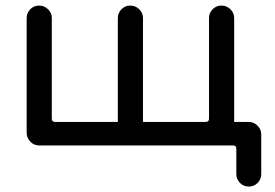

<svg xmlns="http://www.w3.org/2000/svg" viewBox="-20 -524 993 693"><path d="M76.2 -44.9V-459Q76.2 -477.5 89.4 -490.7Q102.5 -503.9 121.1 -503.9Q139.6 -503.9 153.3 -490.7Q167 -477.5 167 -459V-95.7Q167 -84 178.7 -84H405.3V-459Q405.3 -477.5 418.5 -490.7Q431.6 -503.9 450.2 -503.9Q468.8 -503.9 482.4 -490.7Q496.1 -477.5 496.1 -459V-84H722.7Q734.4 -84 734.4 -95.7V-459Q734.4 -477.5 747.6 -490.7Q760.7 -503.9 779.3 -503.9Q797.9 -503.9 811.5 -490.7Q825.2 -477.5 825.2 -459V-84H877Q895.5 -84 909.2 -70.8Q922.9 -57.6 922.9 -39.1V104.5Q922.9 123 909.7 136.2Q896.5 149.4 877.9 149.4Q859.4 149.4 846.2 136.2Q833 123 833 104.5V12.7Q833 1 821.3 1H121.1Q102.5 1 89.4 -12.7Q76.2 -26.4 76.2 -44.9Z"/></svg>

Font: jf-openhuninn-2.0
Style: Regular
Weight: 400
Designer: [Kosugi Maru]
Designed by MOTOYA      

[Varela Round]
Joe Prince (Latin component); Avraham Cornfeld (Hebrew component)
Foundry: justfont CO.,LTD.
Version: 2.0